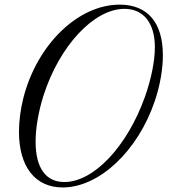

<svg xmlns="http://www.w3.org/2000/svg" viewBox="-20 -806 862 845"><path d="M83 -375.5C70.3 -324.7 63.5 -273.4 63.5 -226.1C63.5 -72.3 134.8 19 255.9 19C416.5 19 587.4 -141.6 661.6 -362.3C684.6 -430.7 696.8 -501.5 696.8 -563C696.8 -706.5 629.4 -785.6 506.8 -785.6C324.2 -785.6 143.6 -611.3 83 -375.5ZM263.2 -4.9C181.2 -4.9 136.7 -67.4 136.7 -182.6C136.7 -242.2 148.9 -313.5 170.9 -383.8C240.7 -603.5 393.1 -767.1 527.8 -767.1C611.8 -767.1 661.6 -704.1 661.6 -598.1C661.6 -537.6 645.5 -457.5 617.7 -379.4C539.6 -161.1 392.6 -4.9 263.2 -4.9Z"/></svg>

Font: Petit Formal Script
Style: Regular
Weight: 400
Designer: Pablo Impallari, Brenda Gallo, Rodrigo Fuenzalida
Foundry: Pablo Impallari, Brenda Gallo, Rodrigo Fuenzalida
Version: Version 1.001